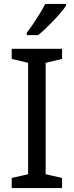

<svg xmlns="http://www.w3.org/2000/svg" viewBox="-20 -964 379 984"><path d="M298 0H40V-52L124 -71V-642L40 -662V-714H298V-662L214 -642V-71L298 -52ZM318 -934Q309 -920 292 -900Q275 -880 254.5 -858.5Q234 -837 213.5 -817.5Q193 -798 175 -784H117V-796Q132 -815 149.5 -841Q167 -867 184 -894.5Q201 -922 212 -944H318Z"/></svg>

Font: Noto Sans Hebrew
Style: Regular
Weight: 400
Designer: Monotype Design Team
Foundry: Monotype Imaging Inc.
Version: Version 2.003;January 10, 2023;FontCreator 14.0.0.2877 64-bi